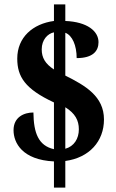

<svg xmlns="http://www.w3.org/2000/svg" viewBox="-20 -780 533 879"><path d="M227 -41V79H279V-43C389 -58 456 -133 456 -233C456 -339 371 -388 279 -434V-630C311 -618 331 -572 331 -514C406 -514 431 -547 431 -587C431 -637 380 -680 279 -684V-760H227V-684C130 -671 59 -609 59 -512C59 -429 94 -373 227 -311V-97C156 -113 134 -171 133 -265C90 -265 42 -244 42 -184C42 -126 82 -48 227 -41ZM227 -632V-462C187 -488 171 -516 171 -554C171 -598 198 -626 227 -632ZM279 -99V-289C324 -261 341 -229 341 -188C341 -145 319 -110 279 -99Z"/></svg>

Font: Noto Serif Khmer Condensed ExtraBold
Style: Regular
Weight: 800
Width: 3
Designer: Danh Hong and the Monotype Design Team
Foundry: Monotype Imaging Inc.
Version: Version 2.004